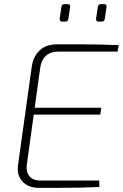

<svg xmlns="http://www.w3.org/2000/svg" viewBox="-20 -903 591 923"><path d="M255 -690Q305 -690 354.5 -690Q404 -690 453.5 -689Q503 -688 551 -686L545 -655H262Q222 -655 200 -634Q178 -613 173 -575L109 -112Q104 -77 121.5 -56Q139 -35 174 -35H457L458 -4Q410 -2 361 -1Q312 0 264 0Q216 0 168 0Q115 0 87 -31.5Q59 -63 67 -112L133 -585Q140 -632 171 -661Q202 -690 255 -690ZM123 -385H467L462 -352H118ZM304 -883Q313 -883 315.5 -879.5Q318 -876 317 -868L309 -815Q308 -806 304.5 -802.5Q301 -799 292 -799H280Q265 -799 267 -814L275 -868Q276 -876 279.5 -879.5Q283 -883 291 -883ZM479 -883Q488 -883 490.5 -879.5Q493 -876 492 -868L484 -815Q483 -806 479.5 -802.5Q476 -799 467 -799H455Q440 -799 442 -814L450 -868Q451 -876 454.5 -879.5Q458 -883 466 -883Z"/></svg>

Font: Exo 2 ExtraLight
Style: Italic
Weight: 250
Italic angle: -8°
Designer: Natanael Gama
Foundry: Natanael Gama
Version: Version 2.010